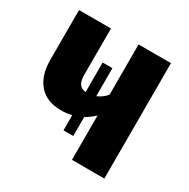

<svg xmlns="http://www.w3.org/2000/svg" viewBox="-127 -648 753 765"><g transform="rotate(30 250.0 -265.5)"><path d="M448 -531V0H299V-204Q277 -184 256 -172V-85H211V-155Q189 -149 163 -149Q96 -149 60.5 -189.5Q25 -230 25 -303V-531H172V-318Q172 -290 181.5 -276.5Q191 -263 211 -261V-397H256V-268Q282 -279 299 -300V-531Z"/></g></svg>

Font: Fira Sans Condensed
Style: Bold
Weight: 700
Width: 3
Designer: bBox Type GmbH & Carrois Corporate GbR & Edenspiekermann AG
Foundry: bBox Type GmbH & Carrois Corporate GbR & Edenspiekermann AG
Version: Version 4.301